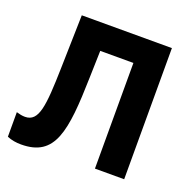

<svg xmlns="http://www.w3.org/2000/svg" viewBox="-126 -825 960 963"><g transform="rotate(20 354.0 -343.5)"><path d="M85 13C266 13 287 -130 294 -419L298 -564H475V0H631V-700H150L143 -413C138 -213 130 -124 56 -124C41 -124 27 -127 10 -132V-1C33 9 58 13 85 13Z"/></g></svg>

Font: Fixel Display Bold
Style: Bold
Weight: 700
Designer: AlfaBravo + MacPaw
Foundry: Kyrylo Tkachov, Marchela Mozhyna, Serhii Makarenko, Maria Weinstein, Zakhar Kryvoshyya
Version: Version 1.211